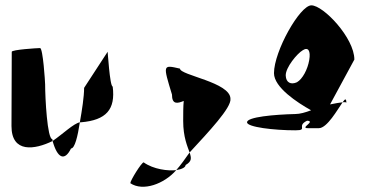

<svg xmlns="http://www.w3.org/2000/svg" viewBox="-20 -732 1408 719"><path d="M23 -260C23 -158 110 -171 177 -204C176 -206 177 -209 176 -211C157 -211 149 -366 149 -416C149 -424 141 -552 130 -552C120 -552 24 -546 24 -538C24 -538 23 -340 23 -260ZM177 -204C195 -139 222 -127 246 -176C260 -176 271 -221 279 -274C256 -270 215 -230 177 -204ZM279 -274H283C378 -282 413 -322 402 -408C391 -408 383 -546 383 -538L295 -403C295 -370 287 -319 279 -274Z M468 -46C515 -14 595 -43 640 -95C610 -91 554 -98 518 -124C510 -124 468 -56 468 -46ZM624 -378C624 -340 644 -344 668 -354C666 -333 666 -306 666 -279C666 -218 682 -184 690 -161C762 -239 847 -329 843 -362C843 -424 654 -450 654 -475C589 -490 590 -490 624 -378ZM640 -95C660 -98 675 -105 675 -114C699 -128 697 -140 690 -161C673 -137 657 -114 640 -95Z M905 -274C905 -256 1006 -244 1086 -244C1136 -244 1088 -260 1130 -280C1164 -278 1101 -252 1133 -252H1174C1205 -252 1244 -322 1263 -349C1252 -348 1236 -345 1216 -341L1307 -509C1307 -590 1191 -712 1146 -712C1103 -712 1006 -540 1006 -458C1006 -405 1093 -348 1145 -319C1124 -311 1103 -305 1086 -305C1006 -303 905 -294 905 -274ZM1050 -449C1049 -479 1093 -532 1114 -544C1134 -557 1144 -542 1138 -507C1132 -472 1113 -436 1092 -424C1070 -414 1051 -422 1050 -449ZM1263 -349C1272 -350 1277 -349 1277 -347C1277 -365 1272 -362 1263 -349Z"/></svg>

Font: Ampere
Style: SCUltCnd
Weight: 400
Version: Version 1